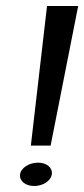

<svg xmlns="http://www.w3.org/2000/svg" viewBox="-20 -610 281 641"><path d="M47 -28C44 -6 65 11 94 11C123 11 150 -6 153 -28C156 -50 136 -67 107 -67C78 -67 50 -50 47 -28ZM137 -590 83 -124H149L241 -590Z"/></svg>

Font: Charger Sport
Style: DfExtObl
Weight: 400
Designer: Jasper
Foundry: Cannot Into Space Fonts
Version: Version 1.1